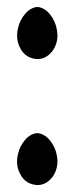

<svg xmlns="http://www.w3.org/2000/svg" viewBox="-20 -777 215 554"><path d="M87.5 -393Q67.5 -391 52.5 -373.5Q37.5 -356 32.5 -334.5Q23.5 -302 38.5 -274.5Q51 -250 76.5 -244.5Q110 -237 133 -268.5Q150.5 -295.5 144 -328.5Q140 -352 124.5 -371.5Q109 -391 87.5 -393ZM87.5 -757Q68 -755 52.8 -737.2Q37.5 -719.5 32.5 -698Q24 -664.5 38.5 -638Q51 -613.5 76.5 -608Q110 -600.5 133 -632Q150.5 -659 144 -692Q140 -715.5 124.5 -735.2Q109 -755 87.5 -757Z"/></svg>

Font: DSEG7 7SEGGCHAN
Style: Regular
Weight: 400
Designer: Keshikan(Twitter:@keshinomi_88pro)
Version: Version 0.3